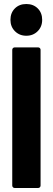

<svg xmlns="http://www.w3.org/2000/svg" viewBox="-20 -936 263 956"><path d="M41 -12V-688Q41 -693 44.5 -696.5Q48 -700 53 -700H170Q175 -700 178.5 -696.5Q182 -693 182 -688V-12Q182 -7 178.5 -3.5Q175 0 170 0H53Q48 0 44.5 -3.5Q41 -7 41 -12ZM32 -837Q32 -872 54 -894Q76 -916 111 -916Q146 -916 168 -894Q190 -872 190 -837Q190 -803 167.5 -780.5Q145 -758 111 -758Q77 -758 54.5 -780.5Q32 -803 32 -837Z"/></svg>

Font: Barlow Condensed
Style: Bold
Weight: 700
Width: 3
Designer: Jeremy Tribby
Foundry: Tribby Type
Version: Version 1.500